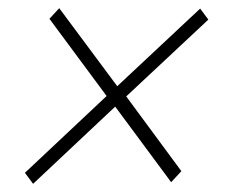

<svg xmlns="http://www.w3.org/2000/svg" viewBox="-20 -526 563 470"><path d="M61 -76 41 -103 241 -291 101 -480 125 -506 267 -315 470 -505 490 -478 289 -290 424 -107 399 -80 262 -265Z"/></svg>

Font: Georama ExtraExtended ExtraLight
Style: Italic
Weight: 200
Width: 8
Italic angle: -9°
Designer: Jean-Baptiste Levee
Foundry: Production Type
Version: Version 1.000